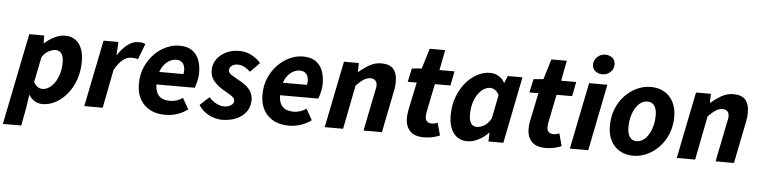

<svg xmlns="http://www.w3.org/2000/svg" viewBox="-73 -978 5640 1424"><g transform="rotate(5 2746.5 -266.5)"><path d="M-23 184 114 -496H225L226 -439H230Q264 -470 303 -489Q342 -508 380 -508Q446 -508 483 -461Q520 -414 520 -326Q520 -256 498.5 -194Q477 -132 439.5 -86Q402 -40 354.5 -14Q307 12 256 12Q225 12 198 -4Q171 -20 155 -47H153L139 50L114 184ZM246 -100Q272 -100 296 -116Q320 -132 338.5 -160Q357 -188 368 -226Q379 -264 379 -309Q379 -354 363 -375Q347 -396 321 -396Q298 -396 269.5 -382Q241 -368 219 -334L181 -146Q193 -122 210 -111Q227 -100 246 -100Z M567 0 667 -496H778L772 -400H776Q805 -446 844 -477Q883 -508 926 -508Q945 -508 957.5 -505.5Q970 -503 978 -498L933 -380Q923 -386 909.5 -387Q896 -388 884 -388Q851 -388 820.5 -364Q790 -340 760 -287L704 0Z M1169 12Q1072 12 1014 -44.5Q956 -101 956 -200Q956 -269 980.5 -325.5Q1005 -382 1045 -423Q1085 -464 1133.5 -486Q1182 -508 1231 -508Q1291 -508 1326.5 -483Q1362 -458 1378 -416Q1394 -374 1394 -322Q1394 -298 1390 -275.5Q1386 -253 1380.5 -235Q1375 -217 1371 -207H1058L1068 -301H1278Q1280 -308 1281 -314.5Q1282 -321 1282 -329Q1282 -349 1275.5 -365.5Q1269 -382 1254.5 -392Q1240 -402 1215 -402Q1196 -402 1174 -392Q1152 -382 1132 -360Q1112 -338 1099 -302Q1086 -266 1086 -215Q1086 -168 1100.5 -141.5Q1115 -115 1140 -104.5Q1165 -94 1197 -94Q1222 -94 1247.5 -102.5Q1273 -111 1291 -125L1337 -43Q1307 -19 1263.5 -3.5Q1220 12 1169 12Z M1593 12Q1563 12 1530 1.5Q1497 -9 1467.5 -30.5Q1438 -52 1418 -83L1487 -147Q1515 -116 1545 -102Q1575 -88 1601 -88Q1620 -88 1636 -94.5Q1652 -101 1661.5 -111Q1671 -121 1671 -135Q1671 -150 1661 -160Q1651 -170 1631.5 -181.5Q1612 -193 1583 -210Q1544 -232 1514.5 -266Q1485 -300 1485 -347Q1485 -393 1510.5 -429.5Q1536 -466 1579.5 -487Q1623 -508 1676 -508Q1726 -508 1767 -487Q1808 -466 1838 -432L1769 -361Q1749 -380 1725 -393Q1701 -406 1675 -406Q1647 -406 1630 -392.5Q1613 -379 1613 -360Q1613 -337 1639 -322.5Q1665 -308 1695 -290Q1724 -275 1747.5 -256Q1771 -237 1785 -211.5Q1799 -186 1799 -151Q1799 -102 1772.5 -65.5Q1746 -29 1699 -8.5Q1652 12 1593 12Z M2089 12Q1992 12 1934 -44.5Q1876 -101 1876 -200Q1876 -269 1900.5 -325.5Q1925 -382 1965 -423Q2005 -464 2053.5 -486Q2102 -508 2151 -508Q2211 -508 2246.5 -483Q2282 -458 2298 -416Q2314 -374 2314 -322Q2314 -298 2310 -275.5Q2306 -253 2300.5 -235Q2295 -217 2291 -207H1978L1988 -301H2198Q2200 -308 2201 -314.5Q2202 -321 2202 -329Q2202 -349 2195.5 -365.5Q2189 -382 2174.5 -392Q2160 -402 2135 -402Q2116 -402 2094 -392Q2072 -382 2052 -360Q2032 -338 2019 -302Q2006 -266 2006 -215Q2006 -168 2020.5 -141.5Q2035 -115 2060 -104.5Q2085 -94 2117 -94Q2142 -94 2167.5 -102.5Q2193 -111 2211 -125L2257 -43Q2227 -19 2183.5 -3.5Q2140 12 2089 12Z M2357 0 2457 -496H2568L2566 -430H2570Q2606 -461 2647 -484.5Q2688 -508 2735 -508Q2797 -508 2825 -475.5Q2853 -443 2853 -381Q2853 -364 2851 -346.5Q2849 -329 2845 -310L2783 0H2646L2705 -293Q2708 -308 2710.5 -319Q2713 -330 2713 -340Q2713 -366 2700 -378.5Q2687 -391 2662 -391Q2639 -391 2614.5 -375.5Q2590 -360 2558 -327L2494 0Z M3097 11Q3023 11 2990.5 -26Q2958 -63 2958 -121Q2958 -136 2960 -151.5Q2962 -167 2965 -183L3008 -389H2941L2963 -490L3036 -496L3082 -647H3197L3168 -496H3280L3259 -389H3143L3100 -177Q3099 -168 3098 -160.5Q3097 -153 3097 -144Q3097 -120 3110 -108Q3123 -96 3145 -96Q3158 -96 3168.5 -99Q3179 -102 3189 -105L3214 -13Q3195 -4 3164 3.5Q3133 11 3097 11Z M3420 12Q3355 12 3317.5 -35.5Q3280 -83 3280 -170Q3280 -241 3302 -302.5Q3324 -364 3361.5 -410Q3399 -456 3446.5 -482Q3494 -508 3545 -508Q3579 -508 3609 -490.5Q3639 -473 3653 -443H3655L3677 -496H3786L3687 0H3576L3578 -65H3575Q3542 -30 3500.5 -9Q3459 12 3420 12ZM3480 -100Q3505 -100 3533.5 -115.5Q3562 -131 3586 -173L3621 -349Q3609 -374 3591 -385.5Q3573 -397 3555 -397Q3529 -397 3505 -381Q3481 -365 3462 -336.5Q3443 -308 3432.5 -270Q3422 -232 3422 -188Q3422 -142 3437.5 -121Q3453 -100 3480 -100Z M4003 11Q3929 11 3896.5 -26Q3864 -63 3864 -121Q3864 -136 3866 -151.5Q3868 -167 3871 -183L3914 -389H3847L3869 -490L3942 -496L3988 -647H4103L4074 -496H4186L4165 -389H4049L4006 -177Q4005 -168 4004 -160.5Q4003 -153 4003 -144Q4003 -120 4016 -108Q4029 -96 4051 -96Q4064 -96 4074.5 -99Q4085 -102 4095 -105L4120 -13Q4101 -4 4070 3.5Q4039 11 4003 11Z M4182 0 4282 -496H4418L4319 0ZM4373 -570Q4345 -570 4322 -587Q4299 -604 4299 -636Q4299 -669 4324 -693Q4349 -717 4384 -717Q4413 -717 4435.5 -700Q4458 -683 4458 -651Q4458 -616 4433.5 -593Q4409 -570 4373 -570Z M4655 12Q4597 12 4553.5 -13.5Q4510 -39 4486.5 -85Q4463 -131 4463 -192Q4463 -264 4486.5 -322Q4510 -380 4550 -421.5Q4590 -463 4639.5 -485.5Q4689 -508 4741 -508Q4799 -508 4842 -483Q4885 -458 4909 -411.5Q4933 -365 4933 -304Q4933 -232 4909 -174Q4885 -116 4845 -74.5Q4805 -33 4755.5 -10.5Q4706 12 4655 12ZM4670 -98Q4696 -98 4718.5 -113.5Q4741 -129 4758 -156.5Q4775 -184 4785 -221Q4795 -258 4795 -301Q4795 -347 4777.5 -372.5Q4760 -398 4725 -398Q4700 -398 4677.5 -383Q4655 -368 4638 -340.5Q4621 -313 4611 -276Q4601 -239 4601 -195Q4601 -150 4618.5 -124Q4636 -98 4670 -98Z M4978 0 5078 -496H5189L5187 -430H5191Q5227 -461 5268 -484.5Q5309 -508 5356 -508Q5418 -508 5446 -475.5Q5474 -443 5474 -381Q5474 -364 5472 -346.5Q5470 -329 5466 -310L5404 0H5267L5326 -293Q5329 -308 5331.5 -319Q5334 -330 5334 -340Q5334 -366 5321 -378.5Q5308 -391 5283 -391Q5260 -391 5235.5 -375.5Q5211 -360 5179 -327L5115 0Z"/></g></svg>

Font: Source Sans 3 ExtraLight
Style: Bold Italic
Weight: 700
Italic angle: -11°
Version: Version 3.052;hotconv 1.1.0;makeotfexe 2.6.0